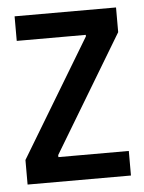

<svg xmlns="http://www.w3.org/2000/svg" viewBox="-44 -558 444 594"><g transform="rotate(-5 178.5 -261.0)"><path d="M18 0V-76.3L237.7 -441V-445.7H23.3V-522H338.3V-445.3L120.3 -82.7V-76.3H339V0Z"/></g></svg>

Font: Bricolage Grotesque 96pt ExtraBold SemiCondensed
Style: Regular
Weight: 800
Width: 4
Version: Version 1.001;gftools[0.9.33.dev8+g029e19f]